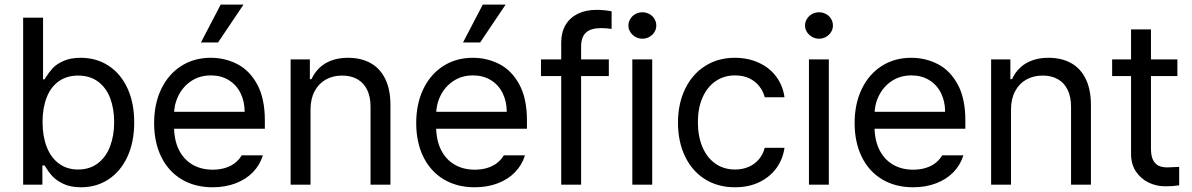

<svg xmlns="http://www.w3.org/2000/svg" viewBox="-20 -782 5046 813"><path d="M78 -707.2H162.3V-446.1H168.5Q169.5 -447.9 170.6 -449.4Q171.6 -451 172.7 -453Q187.5 -476.2 203.2 -493.3Q218.9 -510.4 248.6 -523.8Q278.3 -537.3 321.8 -537.3Q388.1 -537.3 439.6 -503.8Q491 -470.3 519.7 -408.3Q548.3 -346.3 548.3 -263.8Q548.3 -180.9 519.7 -118.8Q491 -56.6 439.9 -22.8Q388.8 11 323.2 11Q278.7 11 248.4 -3.5Q218.2 -18 201.7 -36.1Q185.1 -54.2 171.3 -77.3Q170.2 -78.7 169.9 -79.4Q169.5 -80.1 168.5 -81.5H159.5V0H78ZM310.8 -64.2Q359.8 -64.2 394.3 -90.5Q428.9 -116.7 446.1 -162.3Q463.4 -207.9 463.4 -265.2Q463.4 -321.8 446.5 -366.4Q429.6 -410.9 395 -436.5Q360.5 -462 310.8 -462Q262.8 -462 228.8 -437.8Q194.8 -413.7 177.5 -369.1Q160.2 -324.6 160.2 -265.2Q160.2 -205.5 177.8 -160Q195.4 -114.6 229.5 -89.4Q263.5 -64.2 310.8 -64.2Z M632.6 -261Q632.6 -341.9 662.6 -404.7Q692.7 -467.5 747.1 -502.4Q801.5 -537.3 872.2 -537.3Q932.7 -537.3 984.6 -510.7Q1036.6 -484.1 1069.1 -424.7Q1101.5 -365.3 1101.5 -272.1V-236.9H690.6V-308.7H1015.9Q1015.9 -352.9 998.3 -388.1Q980.7 -423.3 948.2 -443Q915.7 -462.7 872.9 -462.7Q826.3 -462.7 790.9 -439.6Q755.5 -416.4 736.2 -378.3Q716.9 -340.1 716.9 -296.3V-247.9Q716.9 -189.6 737.2 -148.3Q757.6 -107 794.5 -85.3Q831.5 -63.5 880.5 -63.5Q910.9 -63.5 935.4 -71.5Q959.9 -79.4 976.7 -93.2Q993.4 -107 1003.5 -124.3H1093.2Q1080.8 -83.9 1051.5 -53.3Q1022.1 -22.8 978.1 -5.9Q934 11 880.5 11Q804.9 11 748.8 -22.8Q692.7 -56.6 662.6 -118.3Q632.6 -179.9 632.6 -261ZM914.4 -762.4H1011L903.3 -602.2H830.8Z M1294.9 0H1210.6V-530.4H1292.1V-446.8H1299Q1311.8 -474.8 1333 -495Q1354.3 -515.2 1384.5 -526.2Q1414.7 -537.3 1453.7 -537.3Q1508.3 -537.3 1548.7 -515.2Q1589.1 -493.1 1611.2 -448Q1633.3 -403 1633.3 -337V0H1549V-330.8Q1549 -371.5 1534.9 -401.2Q1520.7 -430.9 1493.4 -446.5Q1466.2 -462 1428.9 -462Q1389.8 -462 1359.6 -445.1Q1329.4 -428.2 1312.2 -395.7Q1294.9 -363.3 1294.9 -318.4Z M1742.4 -261Q1742.4 -341.9 1772.4 -404.7Q1802.5 -467.5 1856.9 -502.4Q1911.3 -537.3 1982 -537.3Q2042.5 -537.3 2094.4 -510.7Q2146.4 -484.1 2178.9 -424.7Q2211.3 -365.3 2211.3 -272.1V-236.9H1800.4V-308.7H2125.7Q2125.7 -352.9 2108.1 -388.1Q2090.5 -423.3 2058 -443Q2025.6 -462.7 1982.7 -462.7Q1936.1 -462.7 1900.7 -439.6Q1865.3 -416.4 1846 -378.3Q1826.7 -340.1 1826.7 -296.3V-247.9Q1826.7 -189.6 1847 -148.3Q1867.4 -107 1904.4 -85.3Q1941.3 -63.5 1990.3 -63.5Q2020.7 -63.5 2045.2 -71.5Q2069.8 -79.4 2086.5 -93.2Q2103.2 -107 2113.3 -124.3H2203Q2190.6 -83.9 2161.3 -53.3Q2131.9 -22.8 2087.9 -5.9Q2043.9 11 1990.3 11Q1914.7 11 1858.6 -22.8Q1802.5 -56.6 1772.4 -118.3Q1742.4 -179.9 1742.4 -261ZM2024.2 -762.4H2120.9L2013.1 -602.2H1940.6Z M2558 -459.9H2270.7V-530.4H2558ZM2506.9 -740.3Q2521.8 -740.3 2539 -738.6Q2556.3 -736.9 2569.8 -734.1V-659.5Q2547.3 -663 2526.2 -663Q2481.7 -663 2461.2 -644Q2440.6 -625 2440.6 -583.6V0H2356.4V-602.2Q2356.4 -645 2374.7 -676.1Q2393 -707.2 2426.8 -723.8Q2460.6 -740.3 2506.9 -740.3Z M2657.5 -530.4H2741.7V0H2657.5ZM2640.9 -674Q2640.9 -689.2 2649.2 -702.3Q2657.5 -715.5 2670.9 -722.7Q2684.4 -730 2700.3 -730Q2715.8 -730 2729.5 -722.7Q2743.1 -715.5 2751 -702.3Q2759 -689.2 2759 -674Q2759 -658.8 2751 -646.1Q2743.1 -633.3 2729.5 -625.7Q2715.8 -618.1 2700.3 -618.1Q2684.4 -618.1 2670.9 -625.7Q2657.5 -633.3 2649.2 -646.1Q2640.9 -658.8 2640.9 -674Z M2850.8 -262.4Q2850.8 -342.5 2880.9 -405Q2910.9 -467.5 2965.5 -502.4Q3020 -537.3 3091.2 -537.3Q3146.8 -537.3 3192.5 -516.6Q3238.3 -495.9 3266.7 -457.7Q3295.2 -419.5 3301.8 -370.2H3218.2Q3211.7 -395.4 3195.3 -416.6Q3178.9 -437.8 3152.8 -450.3Q3126.7 -462.7 3092.5 -462.7Q3045.6 -462.7 3010 -438.2Q2974.4 -413.7 2954.8 -369Q2935.1 -324.2 2935.1 -265.2Q2935.1 -204.8 2954.4 -159.4Q2973.8 -114 3009.3 -89.1Q3044.9 -64.2 3092.5 -64.2Q3124 -64.2 3149.7 -75.3Q3175.4 -86.3 3193 -106.9Q3210.6 -127.4 3218.2 -156.1H3301.8Q3295.2 -108.4 3267.8 -70.4Q3240.3 -32.5 3195.3 -10.7Q3150.2 11 3092.5 11Q3019 11 2964.3 -23.8Q2909.5 -58.7 2880.2 -120.9Q2850.8 -183 2850.8 -262.4Z M3405.4 -530.4H3489.6V0H3405.4ZM3388.8 -674Q3388.8 -689.2 3397.1 -702.3Q3405.4 -715.5 3418.9 -722.7Q3432.3 -730 3448.2 -730Q3463.7 -730 3477.4 -722.7Q3491 -715.5 3499 -702.3Q3506.9 -689.2 3506.9 -674Q3506.9 -658.8 3499 -646.1Q3491 -633.3 3477.4 -625.7Q3463.7 -618.1 3448.2 -618.1Q3432.3 -618.1 3418.9 -625.7Q3405.4 -633.3 3397.1 -646.1Q3388.8 -658.8 3388.8 -674Z M3598.8 -261Q3598.8 -341.9 3628.8 -404.7Q3658.8 -467.5 3713.2 -502.4Q3767.6 -537.3 3838.4 -537.3Q3898.8 -537.3 3950.8 -510.7Q4002.8 -484.1 4035.2 -424.7Q4067.7 -365.3 4067.7 -272.1V-236.9H3656.8V-308.7H3982Q3982 -352.9 3964.4 -388.1Q3946.8 -423.3 3914.4 -443Q3881.9 -462.7 3839.1 -462.7Q3792.5 -462.7 3757.1 -439.6Q3721.7 -416.4 3702.3 -378.3Q3683 -340.1 3683 -296.3V-247.9Q3683 -189.6 3703.4 -148.3Q3723.8 -107 3760.7 -85.3Q3797.7 -63.5 3846.7 -63.5Q3877.1 -63.5 3901.6 -71.5Q3926.1 -79.4 3942.9 -93.2Q3959.6 -107 3969.6 -124.3H4059.4Q4047 -83.9 4017.6 -53.3Q3988.3 -22.8 3944.2 -5.9Q3900.2 11 3846.7 11Q3771.1 11 3715 -22.8Q3658.8 -56.6 3628.8 -118.3Q3598.8 -179.9 3598.8 -261Z M4261 0H4176.8V-530.4H4258.3V-446.8H4265.2Q4278 -474.8 4299.2 -495Q4320.4 -515.2 4350.7 -526.2Q4380.9 -537.3 4419.9 -537.3Q4474.4 -537.3 4514.8 -515.2Q4555.2 -493.1 4577.3 -448Q4599.4 -403 4599.4 -337V0H4515.2V-330.8Q4515.2 -371.5 4501 -401.2Q4486.9 -430.9 4459.6 -446.5Q4432.3 -462 4395 -462Q4356 -462 4325.8 -445.1Q4295.6 -428.2 4278.3 -395.7Q4261 -363.3 4261 -318.4Z M4965.5 -459.9H4689.2V-530.4H4965.5ZM4853.6 -657.5V-152.6Q4853.6 -120.5 4863.3 -103.1Q4872.9 -85.6 4887.8 -79.4Q4902.6 -73.2 4923.3 -73.2Q4935.8 -73.2 4973.1 -75.3V2.8Q4946.8 6.9 4914.4 6.9Q4877.4 6.9 4844.4 -8.6Q4811.5 -24.2 4790.4 -55.2Q4769.3 -86.3 4769.3 -130.5V-657.5Z"/></svg>

Font: Pretendard Variable
Style: Regular
Weight: 400
Designer: Base glyphs from Inter by Rasmus Andersson; Hangul glyphs from Noto Sans CJK(Source Han Sans) by Jang Soo-young and Kang
Foundry: Kil Hyung-jin
Version: Version 1.100;FEAKit 1.0